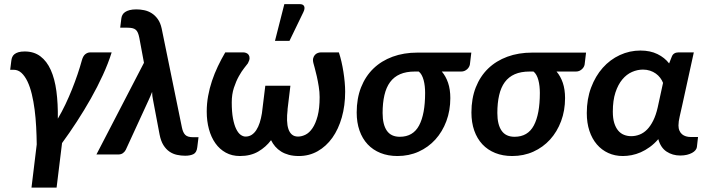

<svg xmlns="http://www.w3.org/2000/svg" viewBox="-20 -733 3346 911"><path d="M129.4 157.2 154.3 -47.9Q153.8 -88.9 151.6 -131.1Q149.4 -173.3 144.3 -212.6Q139.2 -252 130.9 -286.4Q122.6 -320.8 110.4 -346.4Q98.1 -372.1 82 -387Q65.9 -401.9 44.9 -401.9H28.3L33.7 -444.8Q34.7 -454.1 38.1 -462.2Q41.5 -470.2 48.8 -476.1Q56.2 -481.9 67.9 -485.4Q79.6 -488.8 97.2 -488.8Q141.1 -488.8 171.6 -465.8Q202.1 -442.9 220.9 -401.1Q239.7 -359.4 247.6 -300.5Q255.4 -241.7 254.4 -169.9Q273.4 -202.1 290.3 -237.5Q307.1 -272.9 321.5 -308.8Q335.9 -344.7 347.9 -380.1Q359.9 -415.5 368.7 -447.8Q374.5 -468.3 385.3 -476.3Q396 -484.4 407.7 -484.4H509.8Q493.7 -432.6 468 -376.7Q442.4 -320.8 410.9 -265.1Q379.4 -209.5 344.5 -155.8Q309.6 -102.1 274.4 -54.2L248.5 157.2Z M663.1 -435.1 641.1 -553.2Q638.2 -567.9 634.3 -577.1Q630.4 -586.4 624 -591.8Q617.7 -597.2 607.9 -599.4Q598.1 -601.6 584.5 -601.6H550.3L555.7 -645Q556.6 -653.8 560.8 -661.9Q564.9 -669.9 573.5 -675.8Q582 -681.6 595.2 -685.1Q608.4 -688.5 627.4 -688.5Q645.5 -688.5 664.3 -684.6Q683.1 -680.7 699.5 -670.4Q715.8 -660.2 728.5 -642.6Q741.2 -625 747.1 -597.7L843.3 -127.4Q848.1 -104 859.1 -93Q870.1 -82 895.5 -82H921.9L916 -34.2Q913.1 -9.3 897.9 -1.7Q882.8 5.9 858.4 5.9Q838.9 5.9 819.6 1.7Q800.3 -2.4 783.9 -13.7Q767.6 -24.9 755.4 -44.4Q743.2 -64 737.3 -94.2L706.5 -256.8Q701.7 -278.3 701.7 -296.9Q697.8 -287.1 693.8 -277.3Q689.9 -267.6 685.1 -257.8L576.7 -22Q572.3 -13.2 563.5 -6.6Q554.7 0 540.5 0H437.5Z M1145 -85Q1161.1 -85 1173.8 -93Q1186.5 -101.1 1196 -115.7Q1205.6 -130.4 1212.2 -150.6Q1218.8 -170.9 1222.7 -195.3L1238.8 -326.2H1357.9L1344.2 -212.9H1344.7Q1341.3 -185.1 1342 -161.4Q1342.8 -137.7 1348.4 -120.8Q1354 -104 1365.2 -94.5Q1376.5 -85 1394 -85Q1411.6 -85 1429.7 -94Q1447.8 -103 1462.6 -124.8Q1477.5 -146.5 1487.1 -182.6Q1496.6 -218.8 1496.6 -272.5Q1496.6 -296.4 1492.4 -322.3Q1488.3 -348.1 1483.2 -370.8Q1478 -393.6 1473.4 -410.2Q1468.8 -426.8 1467.3 -432.6Q1463.4 -447.3 1466.1 -457Q1468.8 -466.8 1474.6 -472.9Q1480.5 -479 1488 -481.7Q1495.6 -484.4 1502 -484.4H1587.9Q1594.7 -463.9 1600.1 -440.4Q1605.5 -417 1609.4 -392.3Q1613.3 -367.7 1615.5 -343.5Q1617.7 -319.3 1617.7 -297.9Q1617.7 -231.9 1601.8 -176Q1585.9 -120.1 1556.9 -79.3Q1527.8 -38.6 1487.3 -15.6Q1446.8 7.3 1397.9 7.3Q1371.6 7.3 1350.8 1.7Q1330.1 -3.9 1314 -13.9Q1297.9 -23.9 1285.9 -37.8Q1273.9 -51.8 1266.1 -67.9Q1241.7 -35.2 1205.3 -13.9Q1168.9 7.3 1118.2 7.3Q1080.6 7.3 1051.3 -8.8Q1022 -24.9 1002 -53.2Q981.9 -81.5 971.4 -120.1Q960.9 -158.7 960.9 -203.6Q960.9 -241.2 967.5 -277.6Q974.1 -314 985.8 -349.1Q997.6 -384.3 1013.7 -418.2Q1029.8 -452.1 1048.8 -484.4H1135.3Q1141.1 -484.4 1148.2 -481.7Q1155.3 -479 1159.7 -472.9Q1164.1 -466.8 1164.1 -457Q1164.1 -447.3 1156.2 -432.6Q1151.4 -425.8 1138.9 -410.4Q1126.5 -395 1113.3 -371.3Q1100.1 -347.7 1089.8 -316.4Q1079.6 -285.2 1079.6 -247.1Q1079.6 -202.1 1085.4 -171.1Q1091.3 -140.1 1100.6 -121.1Q1109.9 -102.1 1121.6 -93.5Q1133.3 -85 1145 -85ZM1284.7 -539.1 1329.1 -713.4H1402.3Q1418.9 -713.4 1423.3 -702.9Q1427.7 -692.4 1419.4 -675.3L1353.5 -539.1Z M2076.2 -393.6Q2095.2 -371.6 2106 -340.1Q2116.7 -308.6 2116.7 -267.6Q2116.7 -208.5 2097.9 -158.2Q2079.1 -107.9 2045.7 -71Q2012.2 -34.2 1966.3 -13.4Q1920.4 7.3 1865.7 7.3Q1821.3 7.3 1785.4 -7.1Q1749.5 -21.5 1724.4 -48.3Q1699.2 -75.2 1685.8 -113.5Q1672.4 -151.9 1672.4 -199.2Q1672.4 -265.6 1693.1 -318.4Q1713.9 -371.1 1751.7 -407.7Q1789.6 -444.3 1842.8 -463.9Q1896 -483.4 1960.4 -483.4H2216.3L2209.5 -426.8Q2208.5 -421.4 2205.3 -415.5Q2202.1 -409.7 2196.8 -404.8Q2191.4 -399.9 2184.3 -396.7Q2177.2 -393.6 2168.5 -393.6ZM1997.1 -292Q1997.1 -308.1 1995.4 -323.7Q1993.7 -339.4 1990 -353Q1986.3 -366.7 1980.5 -377.2Q1974.6 -387.7 1966.8 -393.6H1948.7Q1907.2 -393.6 1878.2 -380.9Q1849.1 -368.2 1830.8 -343.3Q1812.5 -318.4 1804 -281.5Q1795.4 -244.6 1795.4 -196.8Q1795.4 -142.1 1815.4 -113Q1835.4 -84 1877 -84Q1939.9 -84 1968.5 -137.7Q1997.1 -191.4 1997.1 -292Z M2620.6 -393.6Q2639.6 -371.6 2650.4 -340.1Q2661.1 -308.6 2661.1 -267.6Q2661.1 -208.5 2642.3 -158.2Q2623.5 -107.9 2590.1 -71Q2556.6 -34.2 2510.7 -13.4Q2464.8 7.3 2410.2 7.3Q2365.7 7.3 2329.8 -7.1Q2293.9 -21.5 2268.8 -48.3Q2243.7 -75.2 2230.2 -113.5Q2216.8 -151.9 2216.8 -199.2Q2216.8 -265.6 2237.5 -318.4Q2258.3 -371.1 2296.1 -407.7Q2334 -444.3 2387.2 -463.9Q2440.4 -483.4 2504.9 -483.4H2760.7L2753.9 -426.8Q2752.9 -421.4 2749.8 -415.5Q2746.6 -409.7 2741.2 -404.8Q2735.8 -399.9 2728.8 -396.7Q2721.7 -393.6 2712.9 -393.6ZM2541.5 -292Q2541.5 -308.1 2539.8 -323.7Q2538.1 -339.4 2534.4 -353Q2530.8 -366.7 2524.9 -377.2Q2519 -387.7 2511.2 -393.6H2493.2Q2451.7 -393.6 2422.6 -380.9Q2393.6 -368.2 2375.2 -343.3Q2356.9 -318.4 2348.4 -281.5Q2339.8 -244.6 2339.8 -196.8Q2339.8 -142.1 2359.9 -113Q2379.9 -84 2421.4 -84Q2484.4 -84 2512.9 -137.7Q2541.5 -191.4 2541.5 -292Z M3207.5 4.9Q3170.9 4.9 3142.8 -13.7Q3114.7 -32.2 3103.5 -72.8Q3084.5 -50.8 3063.2 -35.4Q3042 -20 3020.3 -10.5Q2998.5 -1 2976.8 3.2Q2955.1 7.3 2935.1 7.3Q2897.5 7.3 2866 -7.1Q2834.5 -21.5 2811.8 -48.1Q2789.1 -74.7 2776.6 -112.3Q2764.2 -149.9 2764.2 -196.8Q2764.2 -263.2 2784.7 -317.6Q2805.2 -372.1 2839.8 -411.1Q2874.5 -450.2 2920.9 -471.7Q2967.3 -493.2 3019 -493.2Q3065.4 -493.2 3099.6 -476.3Q3133.8 -459.5 3154.8 -432.1L3167 -462.9Q3170.9 -474.1 3179.2 -479.2Q3187.5 -484.4 3198.7 -484.4H3272L3217.3 -234.9Q3210.9 -205.6 3205.1 -180.9Q3199.2 -156.2 3199.2 -137.7Q3199.2 -123.5 3203.9 -113Q3208.5 -102.5 3216.3 -95.9Q3224.1 -89.4 3234.6 -86.2Q3245.1 -83 3256.8 -83H3292L3286.6 -35.2Q3285.6 -27.8 3279.8 -20.5Q3273.9 -13.2 3263.7 -7.6Q3253.4 -2 3239.3 1.5Q3225.1 4.9 3207.5 4.9ZM2975.1 -86.9Q2995.6 -86.9 3014.9 -94.5Q3034.2 -102.1 3050.3 -118.4Q3066.4 -134.8 3079.3 -160.6Q3092.3 -186.5 3100.6 -223.1L3126 -339.8Q3121.1 -352.5 3112.3 -364Q3103.5 -375.5 3091.6 -384Q3079.6 -392.6 3064.2 -397.7Q3048.8 -402.8 3030.8 -402.8Q3004.4 -402.8 2978.8 -391.6Q2953.1 -380.4 2932.9 -356.2Q2912.6 -332 2900.1 -294.2Q2887.7 -256.3 2887.7 -203.1Q2887.7 -171.4 2894.5 -149.4Q2901.4 -127.4 2913.1 -113.5Q2924.8 -99.6 2940.7 -93.3Q2956.5 -86.9 2975.1 -86.9Z"/></svg>

Font: Carlito
Style: Bold Italic
Weight: 700
Italic angle: -7°
Designer: Lukasz Dziedzic
Foundry: tyPoland Lukasz Dziedzic
Version: Version 1.104